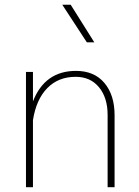

<svg xmlns="http://www.w3.org/2000/svg" viewBox="-20 -785 582 805"><path d="M375.5 -607.4H344.2L241.2 -765.1H276.4ZM118.2 0H88.9V-483.4H118.2V-359.9Q168 -487.8 298.8 -487.8Q375 -487.8 417.7 -437.3Q460.4 -386.7 460.4 -302.2V0H431.2V-303.2Q431.2 -375 395.3 -418.9Q359.4 -462.9 296.9 -462.9Q224.6 -462.9 178.2 -415.5Q131.8 -368.2 118.2 -281.2Z"/></svg>

Font: Estedad-FD Thin
Style: Regular
Weight: 100
Designer: Amin Abedi
Version: Version 7.3